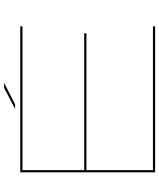

<svg xmlns="http://www.w3.org/2000/svg" viewBox="62 -858 796 961"><g transform="rotate(-90 460.5 -378.0)"><path d="M78 0V-675H808.5V-664H89V-355H774V-344H89V-11H808.5V0ZM395 -701 501 -756H526L418 -701Z"/></g></svg>

Font: Anybody UltraExpanded Thin
Style: Regular
Weight: 100
Width: 9
Designer: Tyler Finck
Foundry: Etcetera Type Company
Version: Version 1.010; ttfautohint (v1.8.3) -l 8 -r 50 -G 200 -x 14 